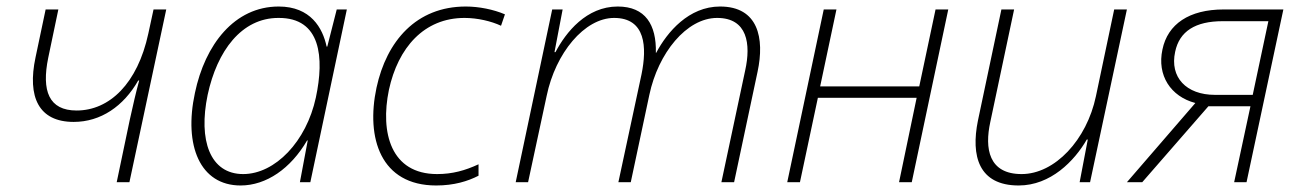

<svg xmlns="http://www.w3.org/2000/svg" viewBox="-20 -559 3985 589"><path d="M338 0H377L490 -530H451L435 -456C402 -303 316 -220 215 -220C130 -220 107 -280 128 -382L159 -530H120L89 -383C63 -261 99 -185 206 -185C289 -185 359 -233 404 -312H407C397 -276 388 -236 378 -191Z M718 10C797 10 872 -42 922 -128H924L900 0H932L1044 -530H1013L984 -416H982C970 -473 933 -539 835 -539C699 -539 609 -422 578 -274C543 -112 594 10 718 10ZM726 -25C624 -25 588 -129 617 -268C646 -403 721 -504 834 -504C965 -505 975 -382 949 -260C920 -125 824 -25 726 -25Z M1318 10C1373 10 1415 -3 1448 -20V-55C1407 -36 1368 -25 1321 -25C1179 -25 1146 -152 1173 -283C1201 -413 1281 -504 1405 -504C1445 -504 1487 -494 1517 -480L1529 -515C1494 -530 1449 -539 1409 -539C1257 -539 1166 -433 1135 -290C1102 -135 1148 10 1318 10Z M1562 0H1600L1657 -265C1684 -396 1773 -504 1864 -504C1961 -504 1965 -414 1948 -331L1877 0H1915L1972 -268C1999 -396 2086 -504 2180 -504C2273 -504 2284 -424 2266 -343L2193 0H2232L2304 -339C2326 -442 2306 -539 2189 -539C2093 -539 2027 -461 1993 -397H1992C1994 -483 1960 -539 1875 -539C1779 -539 1716 -460 1684 -399H1681L1706 -530H1674Z M2395 0H2434L2489 -259H2792L2738 0H2777L2889 -530H2850L2800 -294H2496L2546 -530H2507Z M3105 10C3203 10 3276 -65 3314 -131H3317L3292 0H3324L3437 -530H3398L3342 -264C3314 -130 3216 -25 3114 -25C3013 -25 3000 -103 3018 -185L3091 -530H3052L2980 -189C2958 -81 2982 10 3105 10Z M3437 0H3484L3687 -233H3816L3766 0H3804L3917 -530H3734C3628 -530 3562 -485 3546 -407C3529 -328 3571 -263 3647 -243ZM3707 -268C3619 -268 3568 -322 3585 -400C3598 -463 3647 -494 3731 -494H3871L3823 -268Z"/></svg>

Font: Noto Sans ExtraLight
Style: Italic
Weight: 200
Italic angle: -12°
Designer: Monotype Design Team
Foundry: Monotype Imaging Inc.
Version: Version 2.013